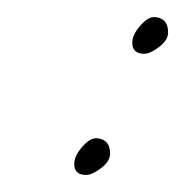

<svg xmlns="http://www.w3.org/2000/svg" viewBox="-20 -200 228 225"><path d="M149 -137Q135 -137 135 -150Q135 -159 144 -169.5Q153 -180 160.5 -180Q168 -180 172.5 -175.5Q177 -171 177 -162Q177 -153 166.5 -145Q156 -137 149 -137ZM81 5Q67 5 67 -8Q67 -17 76 -27.5Q85 -38 92.5 -38Q100 -38 104.5 -33.5Q109 -29 109 -20Q109 -11 98.5 -3Q88 5 81 5Z"/></svg>

Font: Miss Fajardose
Style: Regular
Weight: 400
Version: Version 1.000